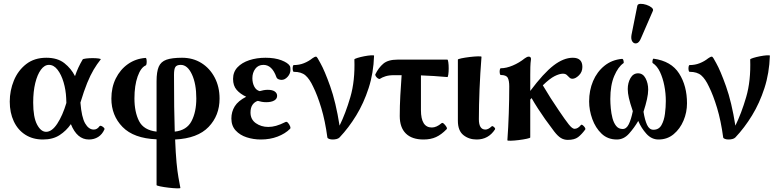

<svg xmlns="http://www.w3.org/2000/svg" viewBox="-20 -733 4137 1024"><path d="M209 11Q155 11 115 -14.5Q75 -40 53.5 -86Q32 -132 32 -191Q32 -250 54 -303.5Q76 -357 119.5 -391Q163 -425 227 -425Q287 -425 323.5 -396Q360 -367 380 -327Q388 -351 398 -372.5Q408 -394 421 -416Q423 -419 439 -421Q455 -423 474 -423Q493 -423 506.5 -421Q520 -419 517 -416Q497 -391 479.5 -361.5Q462 -332 445 -290.5Q428 -249 409 -186V-185Q415 -108 434 -75Q453 -42 480 -42Q498 -42 510 -59Q514 -64 521 -61Q528 -58 533.5 -52.5Q539 -47 537 -43Q525 -16 503.5 -2.5Q482 11 454 11Q391 11 358 -71Q334 -36 298 -12.5Q262 11 209 11ZM157 -186Q157 -108 177.5 -69Q198 -30 226 -30Q257 -30 285.5 -73.5Q314 -117 334 -184Q333 -197 333 -210Q331 -254 319 -294.5Q307 -335 287 -361Q267 -387 241 -387Q217 -387 198 -361Q179 -335 168 -290Q157 -245 157 -186Z M942 269Q943 272 924 271.5Q905 271 879.5 268Q854 265 834.5 261Q815 257 815 254V10Q693 5 633.5 -56Q574 -117 574 -207Q574 -267 597.5 -314.5Q621 -362 662 -391Q703 -420 755 -424Q760 -425 761.5 -415.5Q763 -406 762 -396Q761 -386 757 -384Q731 -373 714 -325Q697 -277 697 -208Q697 -136 721.5 -87.5Q746 -39 815 -31V-300Q815 -350 826.5 -377Q838 -404 867.5 -414.5Q897 -425 951 -425Q1009 -425 1054 -397Q1099 -369 1125 -319.5Q1151 -270 1151 -207Q1151 -117 1092.5 -56Q1034 5 914 11Q917 86 921.5 133.5Q926 181 931.5 212Q937 243 942 269ZM908 -334Q908 -238 909 -163.5Q910 -89 912 -31Q976 -38 1001.5 -87Q1027 -136 1027 -208Q1027 -286 1003.5 -336.5Q980 -387 944 -387Q923 -387 915.5 -376Q908 -365 908 -334Z M1371 11Q1332 11 1296 -0.5Q1260 -12 1237 -37Q1214 -62 1214 -101Q1214 -137 1232 -166Q1250 -195 1293 -217Q1261 -232 1242 -254Q1223 -276 1223 -312Q1223 -349 1246.5 -374Q1270 -399 1309.5 -412Q1349 -425 1396 -425Q1446 -425 1481 -411.5Q1516 -398 1526 -381Q1528 -377 1528.5 -372Q1529 -367 1529 -361Q1529 -340 1514 -323.5Q1499 -307 1482 -307Q1473 -307 1465 -310.5Q1457 -314 1454 -322Q1431 -387 1385 -387Q1357 -387 1341.5 -366Q1326 -345 1326 -316Q1326 -291 1336 -271.5Q1346 -252 1365 -247Q1375 -250 1386 -252Q1397 -254 1408 -254Q1433 -254 1445.5 -245Q1458 -236 1458 -222Q1458 -206 1442.5 -197Q1427 -188 1400 -188Q1387 -188 1376 -190Q1365 -192 1355 -195Q1338 -190 1327 -174.5Q1316 -159 1316 -133Q1316 -96 1344.5 -76Q1373 -56 1411 -56Q1431 -56 1452.5 -62Q1474 -68 1502 -82Q1509 -86 1516 -78Q1523 -70 1527 -60Q1531 -50 1527 -46Q1501 -20 1460.5 -4.5Q1420 11 1371 11Z M1754 11Q1744 11 1735.5 8Q1727 5 1726 0Q1714 -89 1693.5 -157Q1673 -225 1650 -271Q1631 -312 1609 -331Q1587 -350 1547 -350Q1543 -350 1541.5 -359Q1540 -368 1541.5 -377Q1543 -386 1547 -386Q1576 -386 1601 -396Q1626 -406 1646 -422Q1658 -431 1666 -431Q1671 -431 1689 -396Q1711 -357 1741 -273Q1771 -189 1791 -63Q1823 -128 1848.5 -215Q1874 -302 1870 -416Q1870 -419 1886 -424Q1902 -429 1922.5 -433Q1943 -437 1959 -438Q1975 -439 1975 -436Q1972 -343 1946 -263Q1920 -183 1880 -117.5Q1840 -52 1791 0Q1785 6 1775 8.5Q1765 11 1754 11Z M2239 11Q2177 11 2144.5 -21Q2112 -53 2112 -114Q2112 -168 2115 -223Q2118 -278 2122 -332H2080Q2054 -332 2035.5 -326Q2017 -320 2007 -313Q2003 -310 1996 -314.5Q1989 -319 1984.5 -326Q1980 -333 1982 -337Q1999 -372 2024.5 -393.5Q2050 -415 2100 -415H2366Q2369 -415 2371 -401Q2373 -387 2373 -368.5Q2373 -350 2371 -336Q2369 -322 2366 -322Q2330 -325 2295 -327.5Q2260 -330 2225 -331V-146Q2225 -53 2283 -53Q2308 -53 2335 -76Q2340 -80 2347.5 -73Q2355 -66 2360.5 -57Q2366 -48 2362 -44Q2334 -15 2305.5 -2Q2277 11 2239 11Z M2522 11Q2481 11 2451.5 -12.5Q2422 -36 2422 -89V-415Q2422 -418 2441 -422Q2460 -426 2485 -429Q2510 -432 2529 -432.5Q2548 -433 2548 -430Q2541 -343 2537.5 -256Q2534 -169 2534 -97Q2534 -42 2569 -42Q2584 -42 2602 -59Q2606 -63 2614.5 -55.5Q2623 -48 2620 -43Q2585 11 2522 11Z M2686 15Q2691 -53 2693.5 -128.5Q2696 -204 2696 -272Q2696 -303 2688 -318Q2680 -333 2651 -333Q2647 -333 2645.5 -342Q2644 -351 2645.5 -360Q2647 -369 2651 -369Q2680 -369 2714.5 -383.5Q2749 -398 2779 -422Q2791 -431 2800 -431Q2812 -431 2812 -418Q2809 -397 2808.5 -375.5Q2808 -354 2808 -333V-248Q2879 -343 2932.5 -384Q2986 -425 3035 -425Q3086 -425 3086 -376Q3086 -349 3067.5 -331Q3049 -313 3033 -313Q3023 -313 3016.5 -320Q3010 -327 3002.5 -333.5Q2995 -340 2982 -340Q2964 -340 2938 -327Q2912 -314 2875 -278Q2895 -244 2917 -209.5Q2939 -175 2961 -143Q2994 -94 3013 -70Q3032 -46 3044 -46Q3062 -46 3078 -66Q3081 -70 3087.5 -65.5Q3094 -61 3099 -53.5Q3104 -46 3101 -42Q3082 -16 3063 -1.5Q3044 13 3008 13Q2988 13 2971.5 3Q2955 -7 2936 -31.5Q2917 -56 2887 -98Q2868 -125 2849.5 -153.5Q2831 -182 2815 -210Q2811 -206 2808 -202V0Q2808 3 2789.5 7Q2771 11 2747 14Q2723 17 2704.5 17.5Q2686 18 2686 15Z M3270 11Q3221 11 3188.5 -20Q3156 -51 3139 -98Q3122 -145 3122 -192Q3122 -251 3143 -300.5Q3164 -350 3203.5 -382Q3243 -414 3297 -419Q3303 -420 3305.5 -409Q3308 -398 3305 -396Q3277 -377 3256 -328Q3235 -279 3235 -205Q3235 -183 3237.5 -155.5Q3240 -128 3246.5 -103Q3253 -78 3266 -61.5Q3279 -45 3301 -45Q3321 -45 3333.5 -70.5Q3346 -96 3355 -140Q3340 -184 3334 -210.5Q3328 -237 3328 -258Q3328 -291 3342.5 -316.5Q3357 -342 3383 -342Q3409 -342 3423 -315.5Q3437 -289 3437 -255Q3437 -233 3430.5 -203.5Q3424 -174 3412 -137Q3419 -93 3431 -67Q3443 -41 3465 -41Q3494 -41 3508 -66Q3522 -91 3526.5 -126.5Q3531 -162 3531 -194Q3531 -236 3523 -276.5Q3515 -317 3500 -349Q3485 -381 3462 -396Q3458 -398 3460 -409.5Q3462 -421 3466 -420Q3560 -407 3602 -341Q3644 -275 3644 -182Q3644 -134 3625.5 -90Q3607 -46 3573 -17.5Q3539 11 3492 11Q3455 11 3427.5 -19.5Q3400 -50 3384 -88Q3363 -52 3335 -20.5Q3307 11 3270 11ZM3399 -530Q3389 -505 3375 -502Q3361 -499 3352.5 -511.5Q3344 -524 3348 -547L3379 -702Q3381 -712 3395.5 -712.5Q3410 -713 3427 -707.5Q3444 -702 3455 -693Q3466 -684 3462 -675Z M3865 11Q3855 11 3846.5 8Q3838 5 3837 0Q3825 -89 3804.5 -157Q3784 -225 3761 -271Q3742 -312 3720 -331Q3698 -350 3658 -350Q3654 -350 3652.5 -359Q3651 -368 3652.5 -377Q3654 -386 3658 -386Q3687 -386 3712 -396Q3737 -406 3757 -422Q3769 -431 3777 -431Q3782 -431 3800 -396Q3822 -357 3852 -273Q3882 -189 3902 -63Q3934 -128 3959.5 -215Q3985 -302 3981 -416Q3981 -419 3997 -424Q4013 -429 4033.5 -433Q4054 -437 4070 -438Q4086 -439 4086 -436Q4083 -343 4057 -263Q4031 -183 3991 -117.5Q3951 -52 3902 0Q3896 6 3886 8.5Q3876 11 3865 11Z"/></svg>

Font: Junicode
Style: Bold
Weight: 700
Designer: Peter S. Baker
Version: Version 2.100; ttfautohint (v1.8.4)